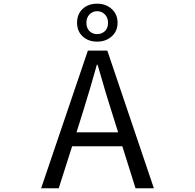

<svg xmlns="http://www.w3.org/2000/svg" viewBox="-20 -1003 1040 1023"><path d="M498 -943.4Q473.6 -943.4 457 -926.3Q440.4 -909.2 440.4 -881.8Q440.4 -853.5 456.5 -837.4Q472.7 -821.3 498 -821.3Q522.5 -821.3 539.1 -837.4Q555.7 -853.5 555.7 -881.8Q555.7 -909.2 538.6 -926.3Q521.5 -943.4 498 -943.4ZM498 -781.2Q450.2 -781.2 420.4 -809.1Q390.6 -836.9 390.6 -881.8Q390.6 -927.7 420.4 -955.6Q450.2 -983.4 498 -983.4Q543.9 -983.4 575.2 -955.1Q606.4 -926.8 606.4 -881.8Q606.4 -836.9 575.2 -809.1Q543.9 -781.2 498 -781.2ZM387.7 -297.9H609.4L574.2 -410.2Q550.8 -480.5 500 -658.2H496.1Q461.9 -535.2 422.9 -410.2ZM702.1 0 631.8 -223.6H364.3L293 0H199.2L448.2 -733.4H551.8L799.8 0Z"/></svg>

Font: Gen Shin Gothic Monospace Regular
Style: Regular
Weight: 400
Designer: [Source Han Sans]
Ryoko NISHIZUKA  (kana & ideographs); Paul D. Hunt (Latin, Greek & Cyrillic); Wenlong ZHANG  (bopomofo
Version: Version 1.002.20150607